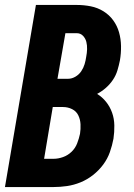

<svg xmlns="http://www.w3.org/2000/svg" viewBox="-22 -755 542 775"><path d="M-2 0 123 -735H288Q317 -735 344.5 -729.5Q372 -724 395.5 -709.5Q419 -695 435 -673Q451 -651 458.5 -624.5Q466 -598 466.5 -569Q467 -540 462 -511Q458 -491 452 -471Q446 -451 434 -433Q422 -415 405.5 -400.5Q389 -386 370 -376Q391 -363 406.5 -343.5Q422 -324 430.5 -300Q439 -276 439.5 -249Q440 -222 436 -195Q431 -168 421.5 -141Q412 -114 394.5 -90.5Q377 -67 353.5 -48.5Q330 -30 303 -19Q276 -8 248.5 -4Q221 0 194 0ZM210 -437H253Q268 -437 282.5 -445.5Q297 -454 306 -467.5Q315 -481 319.5 -496Q324 -511 326 -526Q329 -541 329.5 -556.5Q330 -572 326.5 -586Q323 -600 313 -610.5Q303 -621 288 -621H242ZM156 -114H194Q213 -114 232.5 -121Q252 -128 267 -142.5Q282 -157 289.5 -176.5Q297 -196 301 -215Q304 -234 303 -253.5Q302 -273 294 -289.5Q286 -306 269 -314.5Q252 -323 232 -323H191Z"/></svg>

Font: iosevka_custom_sans_ss08 Heavy
Style: Italic
Weight: 900
Italic angle: -10°
Designer: Belleve Invis
Foundry: Belleve Invis
Version: Version 10.3.0; ttfautohint (v1.8.3)